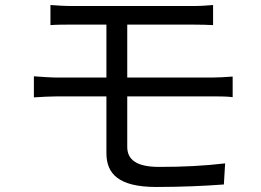

<svg xmlns="http://www.w3.org/2000/svg" viewBox="-20 -730 1040 765"><path d="M115 -426V-342C143 -344 184 -346 209 -346H404V-120C404 -38 452 15 603 15C698 15 794 11 872 5L877 -79C791 -69 709 -65 614 -65C522 -65 487 -95 487 -145V-346H826C848 -346 884 -346 907 -343V-425C885 -423 845 -421 824 -421H487V-632H747C782 -632 805 -631 829 -630V-710C807 -708 779 -706 747 -706C673 -706 342 -706 271 -706C237 -706 208 -708 181 -710V-630C208 -632 237 -632 271 -632H404V-421H209C183 -421 142 -424 115 -426Z"/></svg>

Font: Noto Sans CJK HK
Style: Regular
Weight: 400
Designer: Ryoko NISHIZUKA 西塚涼子 (kana, bopomofo & ideographs); Paul D. Hunt (Latin, Greek & Cyrillic); Sandoll Communications 산돌커뮤니
Foundry: Adobe
Version: Version 2.004;hotconv 1.0.118;makeotfexe 2.5.65603